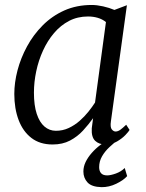

<svg xmlns="http://www.w3.org/2000/svg" viewBox="-20 -586 604 792"><path d="M437.5 -85.5Q434 -61 441.2 -52.2Q448.5 -43.5 456.5 -43.5Q466.5 -43.5 476.5 -50.8Q486.5 -58 500.5 -71.5L514.5 -50Q511 -43.5 497.5 -29.2Q484 -15 462.8 -2.5Q441.5 10 415.5 10Q388.5 10 372.5 -5.2Q356.5 -20.5 358.5 -56.5L364 -98.5Q345.5 -72.5 322.5 -47.5Q299.5 -22.5 268.8 -6.2Q238 10 197 10Q144.5 10 109.5 -17Q74.5 -44 56.8 -91Q39 -138 39 -198.5Q39 -245 52.2 -295.8Q65.5 -346.5 91.5 -394.5Q117.5 -442.5 156 -481.2Q194.5 -520 245.2 -542.8Q296 -565.5 358.5 -565.5Q379.5 -565.5 405.2 -559.8Q431 -554 452 -545L503.5 -564.5ZM417 -495Q402 -507 383.2 -512.5Q364.5 -518 343 -518Q300 -518 265 -499.8Q230 -481.5 203 -449.8Q176 -418 157.5 -377.5Q139 -337 129.5 -292.2Q120 -247.5 120 -203.5Q120 -151.5 131.5 -116.5Q143 -81.5 163.5 -64Q184 -46.5 210.5 -46.5Q239 -46.5 263.5 -58Q288 -69.5 308.2 -87.2Q328.5 -105 344.5 -125Q360.5 -145 372 -163ZM398.5 186Q358 185 341 166.5Q324 148 324 121.5Q324 101.5 333.2 82.2Q342.5 63 358.5 44.8Q374.5 26.5 395.5 10.8Q416.5 -5 440 -17L461.5 -33L471.5 -13Q450.5 3 431.5 20.8Q412.5 38.5 400.8 59Q389 79.5 389 103.5Q389 119.5 397 128.5Q405 137.5 422 137.5Q436 137.5 457.8 129.8Q479.5 122 494.5 107L504.5 140.5Q489.5 157.5 459.5 172Q429.5 186.5 398.5 186Z"/></svg>

Font: Merriweather 24pt Light
Style: Italic
Weight: 300
Italic angle: -7.8°
Version: Version 2.101